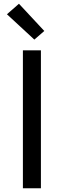

<svg xmlns="http://www.w3.org/2000/svg" viewBox="-20 -1003 340 1023"><path d="M102 0V-735H198V0ZM163 -792 17 -927 81 -983 216 -838Z"/></svg>

Font: Iosevka Aile Medium
Style: Regular
Weight: 500
Designer: Belleve Invis
Foundry: Belleve Invis
Version: Version 27.3.5; ttfautohint (v1.8.4)